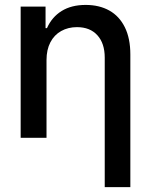

<svg xmlns="http://www.w3.org/2000/svg" viewBox="-20 -557 610 776"><path d="M168 0H63.5V-530.3H164.1V-443.4H169.9Q189.5 -487.8 229 -512.5Q268.6 -537.1 326.2 -537.1Q381.3 -537.1 421.9 -514.4Q462.4 -491.7 484.6 -446.8Q506.8 -401.9 506.8 -336.9V199.2H403.3V-324.2Q403.3 -381.8 373.5 -414.6Q343.8 -447.3 291 -447.3Q255.4 -447.3 227.3 -431.6Q199.2 -416 183.6 -386Q168 -356 168 -314.5Z"/></svg>

Font: Pretendard Std Medium
Style: Regular
Weight: 500
Designer: Base glyphs from Inter by Rasmus Andersson; Hangeul glyphs from Noto Sans CJK(Source Han Sans) by Jang Soo-young and Kan
Foundry: Kil Hyung-jin
Version: Version 1.309